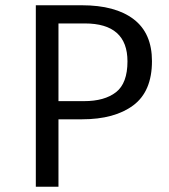

<svg xmlns="http://www.w3.org/2000/svg" viewBox="-20 -709 640 729"><path d="M557 -477Q557 -362 486 -309Q415 -256 291 -256H202V0H116V-689H291Q418 -689 487.5 -636Q557 -583 557 -477ZM464 -476Q464 -620 302 -620H202V-325H299Q377 -325 420.5 -359Q464 -393 464 -476Z"/></svg>

Font: Fira Mono
Style: Regular
Weight: 400
Designer: Carrois Corporate & Edenspiekermann AG
Foundry: Carrois Corporate GbR & Edenspiekermann AG
Version: Version 3.206;PS 003.206;hotconv 1.0.70;makeotf.lib2.5.58329